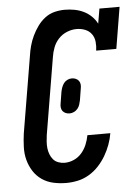

<svg xmlns="http://www.w3.org/2000/svg" viewBox="-53 -785 607 835"><g transform="rotate(-5 250.0 -367.5)"><path d="M203 8Q174 8 146.5 2Q119 -4 96.5 -19.5Q74 -35 59.5 -58Q45 -81 38 -107.5Q31 -134 32 -163.5Q33 -193 37 -222L93 -556Q96 -578 102 -600Q108 -622 118 -643Q128 -664 142 -683.5Q156 -703 175 -717.5Q194 -732 216.5 -737.5Q239 -743 261 -743Q283 -743 304 -739Q325 -735 343.5 -726Q362 -717 377 -702.5Q392 -688 401 -670L412 -735H500L470 -554H382Q385 -573 383 -592.5Q381 -612 370.5 -626.5Q360 -641 342.5 -648Q325 -655 305 -655Q284 -655 263 -646.5Q242 -638 226.5 -621.5Q211 -605 203 -584Q195 -563 192 -542L136 -207Q134 -193 133 -178.5Q132 -164 133.5 -150Q135 -136 140 -123Q145 -110 153.5 -100Q162 -90 175.5 -85Q189 -80 203 -80Q224 -80 244 -89Q264 -98 278 -114.5Q292 -131 300 -150.5Q308 -170 312 -191H412Q408 -166 399 -141.5Q390 -117 376.5 -94Q363 -71 344.5 -51Q326 -31 302.5 -17Q279 -3 253.5 2.5Q228 8 203 8ZM243 -292Q234 -292 226 -295.5Q218 -299 213 -305.5Q208 -312 207 -321Q206 -330 208 -339L216 -389Q218 -399 221.5 -408.5Q225 -418 231 -426Q237 -434 246.5 -438.5Q256 -443 266 -443Q275 -443 283 -439.5Q291 -436 296 -429.5Q301 -423 302 -414Q303 -405 301 -396L293 -346Q291 -336 288 -326.5Q285 -317 278.5 -309Q272 -301 262.5 -296.5Q253 -292 243 -292Z"/></g></svg>

Font: Iosevka Curly Slab SmBdObl
Style: Regular
Weight: 600
Italic angle: -9°
Monospace: yes
Designer: Belleve Invis
Foundry: Belleve Invis
Version: Version 11.0.0; ttfautohint (v1.8.3)